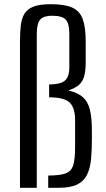

<svg xmlns="http://www.w3.org/2000/svg" viewBox="-20 -890 502 910"><path d="M74.7 0V-691.9Q74.7 -736.3 78.6 -769.8Q82.5 -803.2 96.2 -825.4Q109.9 -847.7 139.4 -858.9Q168.9 -870.1 220.7 -870.1Q286.1 -870.1 322 -854.2Q357.9 -838.4 372.1 -799.6Q386.2 -760.7 386.2 -691.9V-595.7Q386.2 -554.2 378.9 -528.3Q371.6 -502.4 353.8 -487.3Q335.9 -472.2 304.2 -461.4Q347.2 -451.2 371.3 -430.7Q395.5 -410.2 405.5 -372.1Q415.5 -334 415.5 -270V-232.4Q415.5 -177.7 411.4 -134.5Q407.2 -91.3 392.3 -61.3Q377.4 -31.2 345.9 -15.6Q314.5 0 259.3 0H208.5V-58.1Q265.1 -58.1 292 -68.6Q318.8 -79.1 327.4 -108.2Q335.9 -137.2 335.9 -192.9V-320.3Q335.9 -379.4 310.1 -404.1Q284.2 -428.7 212.9 -428.7V-489.7Q266.1 -489.7 287.4 -507.8Q308.6 -525.9 308.6 -571.3V-728.5Q308.6 -779.3 291.3 -797.4Q273.9 -815.4 226.6 -815.4Q187 -815.4 170.7 -797.4Q154.3 -779.3 154.3 -728.5V0Z"/></svg>

Font: Antonio ExtraLight
Style: Regular
Weight: 250
Designer: Vernon Adams
Foundry: Vernon Adams
Version: Version 1.002